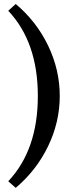

<svg xmlns="http://www.w3.org/2000/svg" viewBox="-20 -763 354 954"><path d="M58.1 170.4 21 137.7Q168 -18.1 168 -286.1Q168 -553.7 21 -709.5L58.1 -743.2Q161.1 -656.7 219 -536.4Q276.9 -416 276.9 -286.1Q276.9 -156.7 219 -36.6Q161.1 83.5 58.1 170.4Z"/></svg>

Font: Elstob 10pt Medium
Style: Regular
Weight: 500
Designer: Peter S. Baker
Version: Version 1.015